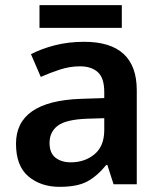

<svg xmlns="http://www.w3.org/2000/svg" viewBox="-20 -714 625 744"><path d="M306 -552Q510 -552 510 -364V0H420L396 -75H392Q356 -31 317.5 -10.5Q279 10 211 10Q138 10 90 -30.5Q42 -71 42 -157Q42 -322 293 -331L384 -334V-357Q384 -412 359 -434.5Q334 -457 290 -457Q251 -457 212.5 -444.5Q174 -432 138 -416L100 -504Q140 -525 192.5 -538.5Q245 -552 306 -552ZM318 -254Q236 -251 204 -227Q172 -203 172 -160Q172 -121 195 -103Q218 -85 254 -85Q309 -85 346.5 -116.5Q384 -148 384 -210V-256ZM452 -694V-606H133V-694Z"/></svg>

Font: Noto Sans Meetei Mayek SemiBold
Style: Regular
Weight: 600
Designer: Monotype Design Team and Neelakash Kshetrimayum
Foundry: Monotype Imaging Inc.
Version: Version 2.002; ttfautohint (v1.8.4.7-5d5b)